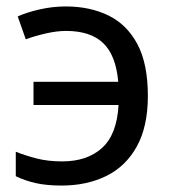

<svg xmlns="http://www.w3.org/2000/svg" viewBox="-20 -566 534 596"><path d="M171 10Q125 10 91.5 2.5Q58 -5 29 -19V-95Q59 -83 94 -74Q129 -65 173 -65Q251 -65 297 -107Q343 -149 348 -240H84V-312H347Q340 -394 300.5 -432Q261 -470 185 -470Q156 -470 121.5 -462Q87 -454 60 -444L35 -515Q64 -528 104 -537Q144 -546 184 -546Q259 -546 316.5 -518Q374 -490 406.5 -429Q439 -368 439 -268Q439 -173 404.5 -111Q370 -49 309.5 -19.5Q249 10 171 10Z"/></svg>

Font: RS Noto Sans
Style: Regular
Weight: 400
Designer: Monotype Design Team
Foundry: Monotype Imaging Inc.
Version: Version 3.10